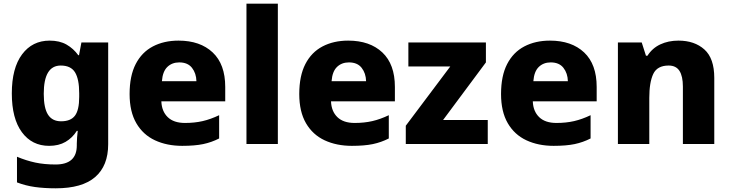

<svg xmlns="http://www.w3.org/2000/svg" viewBox="-20 -780 3959 1040"><path d="M249 -560Q303 -560 340.5 -538.5Q378 -517 404 -481H408L421 -550H566V1Q566 118 495.5 179Q425 240 282 240Q220 240 169.5 233Q119 226 72 208V69Q122 90 171 100.5Q220 111 281 111Q396 111 396 8V-2Q396 -17 397.5 -35Q399 -53 401 -71H396Q372 -33 335 -11.5Q298 10 246 10Q153 10 98.5 -64Q44 -138 44 -274Q44 -411 99.5 -485.5Q155 -560 249 -560ZM309 -425Q217 -425 217 -272Q217 -195 240 -159Q263 -123 311 -123Q363 -123 386 -153.5Q409 -184 409 -255V-275Q409 -351 386.5 -388Q364 -425 309 -425Z M947 -560Q1064 -560 1132 -496Q1200 -432 1200 -309V-231H854Q856 -177 888.5 -145.5Q921 -114 982 -114Q1034 -114 1077.5 -124Q1121 -134 1167 -156V-30Q1126 -9 1080.5 0.5Q1035 10 967 10Q884 10 819.5 -20Q755 -50 718.5 -112.5Q682 -175 682 -271Q682 -369 715 -433Q748 -497 808 -528.5Q868 -560 947 -560ZM951 -442Q912 -442 886.5 -417.5Q861 -393 857 -340H1044Q1043 -383 1020 -412.5Q997 -442 951 -442Z M1485 0H1315V-760H1485Z M1866 -560Q1983 -560 2051 -496Q2119 -432 2119 -309V-231H1773Q1775 -177 1807.5 -145.5Q1840 -114 1901 -114Q1953 -114 1996.5 -124Q2040 -134 2086 -156V-30Q2045 -9 1999.5 0.5Q1954 10 1886 10Q1803 10 1738.5 -20Q1674 -50 1637.5 -112.5Q1601 -175 1601 -271Q1601 -369 1634 -433Q1667 -497 1727 -528.5Q1787 -560 1866 -560ZM1870 -442Q1831 -442 1805.5 -417.5Q1780 -393 1776 -340H1963Q1962 -383 1939 -412.5Q1916 -442 1870 -442Z M2622 0H2178V-99L2419 -420H2192V-550H2612V-442L2380 -130H2622Z M2959 -560Q3076 -560 3144 -496Q3212 -432 3212 -309V-231H2866Q2868 -177 2900.5 -145.5Q2933 -114 2994 -114Q3046 -114 3089.5 -124Q3133 -134 3179 -156V-30Q3138 -9 3092.5 0.5Q3047 10 2979 10Q2896 10 2831.5 -20Q2767 -50 2730.5 -112.5Q2694 -175 2694 -271Q2694 -369 2727 -433Q2760 -497 2820 -528.5Q2880 -560 2959 -560ZM2963 -442Q2924 -442 2898.5 -417.5Q2873 -393 2869 -340H3056Q3055 -383 3032 -412.5Q3009 -442 2963 -442Z M3655 -560Q3742 -560 3795.5 -512Q3849 -464 3849 -358V0H3679V-311Q3679 -367 3660.5 -396Q3642 -425 3602 -425Q3540 -425 3518.5 -379.5Q3497 -334 3497 -250V0H3327V-550H3456L3479 -478H3487Q3513 -519 3556.5 -539.5Q3600 -560 3655 -560Z"/></svg>

Font: Noto Kufi Arabic ExtraBold
Style: Regular
Weight: 800
Designer: Monotype Design Team, David Williams, Khaled Hosny
Foundry: Google LLC
Version: Version 2.109; ttfautohint (v1.8.4.7-5d5b)